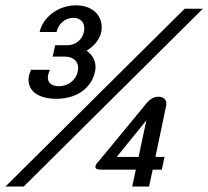

<svg xmlns="http://www.w3.org/2000/svg" viewBox="-20 -682 762 702"><path d="M655 -650 0 0H66.7L721.7 -650ZM486.7 -108.3H406.7L515 -241.7ZM558.3 -328.3C540 -328.3 524.2 -316.7 510 -297.5L341.7 -93.3C335.8 -87.5 330.8 -81.7 329.2 -75C326.7 -64.2 336.7 -61.7 351.7 -61.7H476.7L463.3 0H525L538.3 -61.7H571.7L581.7 -108.3H548.3L586.7 -291.7C587.5 -295.8 588.3 -299.2 588.3 -302.5C588.3 -320.8 575 -328.3 558.3 -328.3ZM93.3 -426.7C90.8 -420.8 87.5 -410.8 85.8 -405C85 -400 84.2 -395 84.2 -390C84.2 -349.2 120.8 -320.8 185 -320.8C265 -320.8 315.8 -363.3 327.5 -420.8C329.2 -426.7 329.2 -432.5 329.2 -437.5C329.2 -462.5 315.8 -483.3 296.7 -496.7C323.3 -512.5 344.2 -536.7 350 -565C351.7 -570.8 351.7 -577.5 351.7 -583.3C351.7 -626.7 317.5 -662.5 257.5 -662.5C190.8 -662.5 135.8 -616.7 125 -565H186.7C193.3 -595.8 219.2 -616.7 247.5 -616.7C273.3 -616.7 288.3 -601.7 288.3 -578.3C288.3 -574.2 287.5 -570 286.7 -565C280 -533.3 252.5 -516.7 226.7 -516.7H181.7L172.5 -475H217.5C245 -475 265.8 -460 265.8 -433.3C265.8 -429.2 265 -425 264.2 -420.8C257.5 -386.7 226.7 -366.7 195 -366.7C174.2 -366.7 155 -375.8 155 -397.5C155 -400.8 155 -403.3 155.8 -406.7C156.7 -412.5 160 -421.7 162.5 -426.7Z"/></svg>

Font: BoonHome
Style: Bold Oblique
Weight: 700
Italic angle: -12°
Designer: Sungsit Sawaiwan
Foundry: Sungsit Sawaiwan
Version: Version 0.2